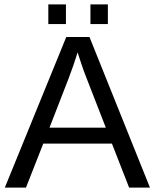

<svg xmlns="http://www.w3.org/2000/svg" viewBox="-20 -857 707 877"><path d="M569.8 0H665L388.7 -688H282.7L2 0H98.6L177.7 -201.2H491.2ZM334.5 -617.7 347.7 -577.1C356.8 -548.8 365.9 -523.4 375 -501L463.4 -273.9H206.1L293.9 -500C309.9 -542.3 321.9 -577 330.1 -604ZM393.1 -747.1H472.7V-836.9H393.1ZM200.7 -747.1H281.2V-836.9H200.7Z"/></svg>

Font: Arimo
Style: Regular
Weight: 400
Designer: Steve Matteson
Foundry: Monotype Imaging Inc.
Version: Version 1.32